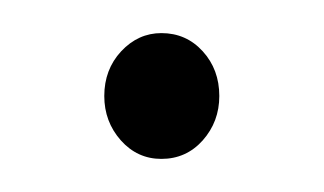

<svg xmlns="http://www.w3.org/2000/svg" viewBox="-20 -90 196 116"><path d="M77.5 6Q63 6 53 -5.2Q43 -16.5 43 -32Q43 -48 53.2 -59Q63.5 -70 77.5 -70Q92.5 -70 102.5 -59Q112.5 -48 112.5 -32Q112.5 -16.5 102.5 -5.2Q92.5 6 77.5 6Z"/></svg>

Font: Fraunces 72pt S000 Thin
Style: Regular
Weight: 100
Version: Version 1.000; ttfautohint (v1.8.3)